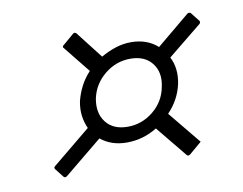

<svg xmlns="http://www.w3.org/2000/svg" viewBox="-51 -580 632 499"><g transform="rotate(-10 265.0 -331.0)"><path d="M80 -150 62 -173Q60 -176 60.5 -177.5Q61 -179 63 -181L164 -264Q157 -279 154.5 -297Q152 -315 156 -336Q161 -356 170.5 -374.5Q180 -393 195 -409L138 -480Q136 -482 137.5 -484.5Q139 -487 141 -488L169 -512Q172 -514 173.5 -513.5Q175 -513 177 -512L233 -440Q252 -451 272 -457.5Q292 -464 313 -464Q355 -464 383 -439L471 -512Q475 -514 479 -512L498 -488Q499 -487 499 -484.5Q499 -482 497 -480L407 -407Q423 -376 415 -336Q406 -295 376 -264L444 -181Q447 -179 446 -177.5Q445 -176 441 -173L414 -150Q411 -148 409 -148Q407 -148 405 -150L338 -232Q301 -209 258 -209Q217 -209 189 -232L89 -150Q86 -148 84 -148Q82 -148 80 -150ZM198 -336Q191 -298 210 -273.5Q229 -249 267 -249Q305 -249 335 -273.5Q365 -298 372 -336Q380 -373 361 -397.5Q342 -422 304 -422Q266 -422 236 -397.5Q206 -373 198 -336Z"/></g></svg>

Font: Glory Thin Light
Style: Italic
Weight: 300
Italic angle: -12°
Version: Version 1.011